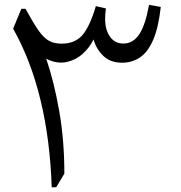

<svg xmlns="http://www.w3.org/2000/svg" viewBox="-20 -787 762 807"><path d="M606.4 -766.6 655.8 -757.8Q646 -669.9 623.5 -618.7Q601.1 -567.4 567.9 -545.4Q534.7 -523.4 492.7 -523.4Q445.3 -523.4 415.5 -551Q385.7 -578.6 373 -621.1Q356.9 -586.9 326.9 -560.3Q296.9 -533.7 257.6 -525.9Q218.3 -518.1 174.3 -540Q207 -444.3 228.8 -321Q250.5 -197.8 250.5 -57.1L216.3 0H197.3Q190.9 -197.3 150.6 -365Q110.4 -532.7 35.2 -666.5L69.8 -750H87.4Q119.1 -691.4 141.4 -659.7Q163.6 -627.9 185.5 -615.7Q207.5 -603.5 238.8 -603.5Q295.4 -603.5 326.7 -639.9Q357.9 -676.3 382.8 -761.2L425.3 -751.5Q423.3 -739.3 422.6 -728.3Q421.9 -717.3 421.9 -707.5Q421.9 -662.1 442.1 -633.1Q462.4 -604 499 -604Q539.6 -604 565.4 -643.1Q591.3 -682.1 606.4 -766.6Z"/></svg>

Font: Pinar-DS2-FD Regular
Style: Regular
Weight: 400
Designer: Amin Abedi
Version: Version 2.000